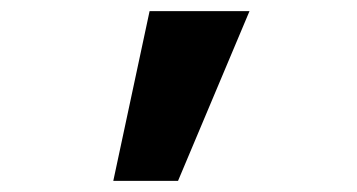

<svg xmlns="http://www.w3.org/2000/svg" viewBox="-20 -147 640 344"><path d="M183 177 248 -127H427L299 177Z"/></svg>

Font: Red Hat Mono
Style: Regular
Weight: 300
Monospace: yes
Designer: Pentagram, MCKL
Foundry: Pentagram, MCKL
Version: Version 1.023